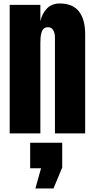

<svg xmlns="http://www.w3.org/2000/svg" viewBox="-20 -760 539 1094"><path d="M210 0H35.2V-732.4H210V-639.2Q220.2 -684.1 248 -712.2Q275.9 -740.2 320.3 -740.2Q394.5 -740.2 429.9 -694.6Q465.3 -648.9 465.3 -564.9V0H293V-546.9Q293 -571.3 283.2 -588.1Q273.4 -605 253.9 -605Q239.3 -605 230 -597.2Q220.7 -589.4 216.6 -574.7Q212.4 -560.1 211.2 -546.9Q210 -533.7 210 -515.1ZM284.7 314H181.6L213.9 198.7H151.9V53.2H334.5V194.3Z"/></svg>

Font: Anton
Style: Regular
Weight: 400
Designer: Vernon Adams, Tural Alisoy
Foundry: Vernon Adams
Version: Version 2.300